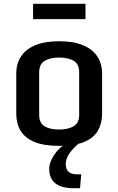

<svg xmlns="http://www.w3.org/2000/svg" viewBox="-20 -747 615 998"><path d="M287.6 11.2Q206.5 11.2 157.5 -9.8Q108.4 -30.8 86.4 -68.6Q64.5 -106.4 64.5 -157.2V-364.3Q64.5 -416 89.4 -453.9Q114.3 -491.7 164.1 -512.2Q213.9 -532.7 287.6 -532.7Q361.3 -532.7 410.9 -512.2Q460.4 -491.7 485.6 -453.9Q510.7 -416 510.7 -364.3V-157.2Q510.7 -106.4 489.3 -68.6Q467.8 -30.8 418.9 -9.8Q370.1 11.2 287.6 11.2ZM287.6 -73.7Q334 -73.7 362.8 -90.8Q391.6 -107.9 391.6 -150.4V-370.6Q391.6 -413.6 363.5 -430.7Q335.4 -447.8 287.6 -447.8Q240.7 -447.8 212.2 -430.7Q183.6 -413.6 183.6 -370.6V-150.4Q183.6 -107.9 211.2 -90.8Q238.8 -73.7 287.6 -73.7ZM365.7 231.4Q299.3 231.4 267.6 205.8Q235.8 180.2 235.8 130.4Q235.8 96.2 262 57.6Q288.1 19 328.1 -4.9L387.7 0Q358.4 24.9 340.1 51.8Q321.8 78.6 321.8 106.4Q321.8 131.8 336.2 145.5Q350.6 159.2 380.9 159.2H402.3L396 231.4ZM151.9 -647.5V-727.1H424.3V-647.5Z"/></svg>

Font: Monda SemiBold
Style: Regular
Weight: 600
Designer: Vernon Adams
Foundry: Vernon Adams
Version: Version 2.200